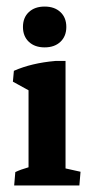

<svg xmlns="http://www.w3.org/2000/svg" viewBox="-20 -568 282 588"><path d="M23.4 0 26.9 -41Q43 -48.8 67.4 -55.7V-291.5L19.5 -317.9L22.5 -351.1Q76.7 -375 149.4 -381.3H180.7V-52.2L226.6 -42L223.1 0ZM116.7 -422.9Q86.4 -422.9 68.4 -439.9Q50.3 -457 50.3 -485.4Q50.3 -514.2 68.4 -531Q86.4 -547.9 116.7 -547.9Q147 -547.9 165 -531Q183.1 -514.2 183.1 -485.4Q183.1 -457 165 -439.9Q147 -422.9 116.7 -422.9Z"/></svg>

Font: Markazi Text
Style: Bold
Weight: 700
Designer: Borna Izadpanah (Arabic designer), Fiona Ross (Arabic design director) and Florian Runge (Latin designer)
Foundry: Borna Izadpanah and Florian Runge
Version: Version 1.001; ttfautohint (v1.8.3)